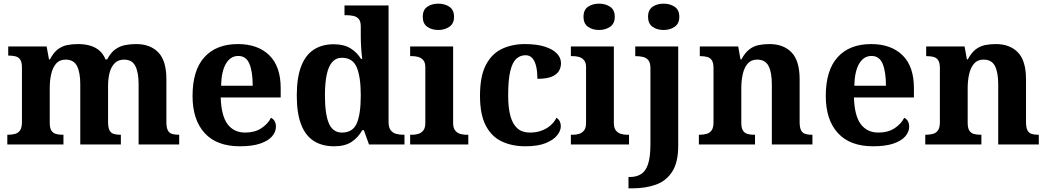

<svg xmlns="http://www.w3.org/2000/svg" viewBox="-20 -790 5727 1050"><path d="M20 0V-53H22Q45.3 -53 62.5 -57.8Q79.7 -62.6 89.9 -77.4Q100 -92.3 100 -122V-421Q100 -449.5 91 -463.2Q82 -477 66 -481.5Q50 -486 28 -486H25V-536H235L248 -465H253Q273 -503 296.5 -520.5Q320 -538 347.3 -543.5Q374.6 -549 406 -549Q443 -549 472.5 -540.5Q502 -532 523.5 -513.5Q545 -495 557 -465H566Q586 -503 611 -520.5Q636 -538 664.8 -543.5Q693.6 -549 725 -549Q802 -549 846 -503.2Q890 -457.4 890 -356V-123.5Q890 -93 897.5 -78Q905 -63 920 -58Q935 -53 957 -53H960V0H738V-329Q738 -394 720.1 -429Q702.3 -464 658.2 -464Q627 -464 607.4 -444.4Q587.8 -424.9 579.4 -392.4Q571 -360 571 -321V-124Q571 -93.5 578.5 -78.3Q586 -63 601 -58Q616 -53 638 -53H641V0H419V-329Q419 -394 401.1 -429Q383.1 -464 338.8 -464Q306 -464 287.1 -442.5Q268.3 -420.9 260.1 -385.5Q252 -350.1 252 -309V-118Q252 -90 261 -76Q270 -62 286 -57.5Q302 -53 324 -53H327V0Z M1292 10Q1165 10 1099 -62.5Q1033 -135 1033 -265Q1033 -406 1098 -477.5Q1163 -549 1281 -549Q1390 -549 1452.5 -488Q1515 -427 1515 -308V-257H1187Q1190 -157 1224.5 -111Q1259 -65 1321 -65Q1373 -65 1409 -88.5Q1445 -112 1462 -146Q1476 -139 1482.5 -126.5Q1489 -114 1489 -97Q1489 -69 1468 -44.5Q1447 -20 1403.5 -5Q1360 10 1292 10ZM1362 -321Q1362 -398 1344 -441Q1326 -484 1283 -484Q1241 -484 1216 -442.5Q1191 -401 1189 -321Z M1807 10Q1742 10 1696.2 -19Q1650.3 -48 1626.7 -109.5Q1603 -171 1603 -267Q1603 -364 1626.5 -426.2Q1650 -488.4 1695.5 -518.2Q1741 -548 1804.9 -548Q1861 -548 1897 -525.5Q1933 -503 1954 -468H1961Q1957 -496.5 1955 -531.2Q1953 -566 1953 -590V-645Q1953 -673 1942 -686Q1931 -699 1912.5 -703Q1894 -707 1872 -707H1864V-760H2105V-123Q2105 -93 2116.5 -78Q2128 -63 2146.8 -58Q2165.6 -53 2188 -53H2192V0H1998L1970 -78H1961Q1939 -38 1902.7 -14Q1866.4 10 1807 10ZM1850.3 -65Q1909 -65 1931 -115.3Q1953 -165.6 1953 -269Q1953 -368.2 1931.2 -421.1Q1909.4 -474 1850.1 -474Q1817 -474 1796.5 -450.2Q1776 -426.3 1766.5 -380.5Q1757 -334.8 1757 -268Q1757 -166.5 1778.4 -115.8Q1799.9 -65 1850.3 -65Z M2223 0V-53H2235Q2250 -53 2266.5 -57.5Q2283 -62 2294.5 -75.9Q2306 -89.8 2306 -117.7V-422Q2306 -448.9 2294 -462Q2282 -475 2265.5 -479Q2249 -483 2235 -483H2223V-536H2458V-118Q2458 -90 2469.5 -76Q2481 -62 2498 -57.5Q2515 -53 2529 -53H2541V0ZM2377.1 -626Q2341 -626 2316.5 -643.5Q2292 -661 2292 -698Q2292 -736 2316.7 -753Q2341.5 -770 2377.5 -770Q2412 -770 2437.5 -753Q2463 -736 2463 -698Q2463 -661 2437.4 -643.5Q2411.8 -626 2377.1 -626Z M2853 10Q2780 10 2724 -16.5Q2668 -43 2636.5 -103.5Q2605 -164 2605 -266Q2605 -374 2637.5 -435.5Q2670 -497 2725.5 -523Q2781 -549 2850 -549Q2915 -549 2959 -535Q3003 -521 3025.5 -497.5Q3048 -474 3048 -444Q3048 -423 3037.5 -403.5Q3027 -384 2999 -371.5Q2971 -359 2919 -359Q2919 -394 2913 -423Q2907 -452 2893 -470Q2879 -488 2854 -488Q2825 -488 2803.5 -468.5Q2782 -449 2770.5 -401Q2759 -353 2759 -267Q2759 -200 2771.5 -155Q2784 -110 2810 -87.5Q2836 -65 2878 -65Q2913 -65 2941.5 -75.5Q2970 -86 2991 -104.5Q3012 -123 3023 -146Q3035 -139 3041 -126.5Q3047 -114 3047 -100Q3047 -75 3026.5 -49.5Q3006 -24 2963.5 -7Q2921 10 2853 10Z M3102 0V-53H3114Q3129 -53 3145.5 -57.5Q3162 -62 3173.5 -75.9Q3185 -89.8 3185 -117.7V-422Q3185 -448.9 3173 -462Q3161 -475 3144.5 -479Q3128 -483 3114 -483H3102V-536H3337V-118Q3337 -90 3348.5 -76Q3360 -62 3377 -57.5Q3394 -53 3408 -53H3420V0ZM3256.1 -626Q3220 -626 3195.5 -643.5Q3171 -661 3171 -698Q3171 -736 3195.7 -753Q3220.5 -770 3256.5 -770Q3291 -770 3316.5 -753Q3342 -736 3342 -698Q3342 -661 3316.4 -643.5Q3290.8 -626 3256.1 -626Z M3417 240V178H3424.2Q3461 178 3486.2 162Q3511.3 146.1 3524.2 106.9Q3537 67.7 3537 0V-417.4Q3537 -446.2 3526 -460.1Q3515 -474 3496.8 -478.5Q3478.6 -483 3457 -483H3454V-536H3689V8Q3689 97 3656.6 148Q3624.2 199 3567.6 219.5Q3511.1 240 3437.3 240ZM3609.1 -626Q3573 -626 3548.5 -643.5Q3524 -661 3524 -698Q3524 -736 3548.8 -753Q3573.5 -770 3609.5 -770Q3644 -770 3669.5 -753Q3695 -736 3695 -698Q3695 -661 3669.4 -643.5Q3643.8 -626 3609.1 -626Z M3802 0V-53H3804Q3827 -53 3844.5 -58Q3862 -63 3872 -77.7Q3882 -92.4 3882 -121.8V-417.6Q3882 -446 3873 -460Q3864 -474 3848 -478.5Q3832 -483 3810 -483H3807V-536H4017L4029.7 -465H4034.5Q4055 -503 4078.5 -520.5Q4102 -538 4129.3 -543.5Q4156.7 -549 4187.9 -549Q4265 -549 4309 -503.2Q4353 -457.4 4353 -356V-123.5Q4353 -93 4360.5 -78Q4368 -63 4383 -58Q4398 -53 4420 -53H4423V0H4201V-329Q4201 -394 4183.1 -429Q4165.3 -464 4120.8 -464Q4088 -464 4069.2 -442.5Q4050.3 -420.9 4042.2 -385.5Q4034 -350.1 4034 -309V-118Q4034 -90 4043 -76Q4052 -62 4068 -57.5Q4084 -53 4106 -53H4109V0Z M4755 10Q4628 10 4562 -62.5Q4496 -135 4496 -265Q4496 -406 4561 -477.5Q4626 -549 4744 -549Q4853 -549 4915.5 -488Q4978 -427 4978 -308V-257H4650Q4653 -157 4687.5 -111Q4722 -65 4784 -65Q4836 -65 4872 -88.5Q4908 -112 4925 -146Q4939 -139 4945.5 -126.5Q4952 -114 4952 -97Q4952 -69 4931 -44.5Q4910 -20 4866.5 -5Q4823 10 4755 10ZM4825 -321Q4825 -398 4807 -441Q4789 -484 4746 -484Q4704 -484 4679 -442.5Q4654 -401 4652 -321Z M5040 0V-53H5042Q5065 -53 5082.5 -58Q5100 -63 5110 -77.7Q5120 -92.4 5120 -121.8V-417.6Q5120 -446 5111 -460Q5102 -474 5086 -478.5Q5070 -483 5048 -483H5045V-536H5255L5267.7 -465H5272.5Q5293 -503 5316.5 -520.5Q5340 -538 5367.3 -543.5Q5394.7 -549 5425.9 -549Q5503 -549 5547 -503.2Q5591 -457.4 5591 -356V-123.5Q5591 -93 5598.5 -78Q5606 -63 5621 -58Q5636 -53 5658 -53H5661V0H5439V-329Q5439 -394 5421.1 -429Q5403.3 -464 5358.8 -464Q5326 -464 5307.2 -442.5Q5288.3 -420.9 5280.2 -385.5Q5272 -350.1 5272 -309V-118Q5272 -90 5281 -76Q5290 -62 5306 -57.5Q5322 -53 5344 -53H5347V0Z"/></svg>

Font: Noto Serif Tamil
Style: Italic
Weight: 400
Italic angle: -12°
Designer: Indian Type Foundry, Tom Grace, and the Monotype Design Team
Foundry: Monotype Imaging Inc.
Version: Version 2.003